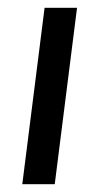

<svg xmlns="http://www.w3.org/2000/svg" viewBox="-20 -471 217 491"><path d="M177 -451H94L37 0H120Z"/></svg>

Font: Charger
Style: BdIt
Weight: 400
Designer: Jasper
Foundry: Cannot Into Space Fonts
Version: Version 0.98